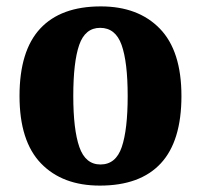

<svg xmlns="http://www.w3.org/2000/svg" viewBox="-20 -570 628 600"><path d="M292 10Q175 10 108 -59.5Q41 -129 41 -270Q41 -411 105.5 -480.5Q170 -550 295 -550Q412 -550 479.5 -480.5Q547 -411 547 -270Q547 -129 482.5 -59.5Q418 10 292 10ZM294 -56Q342 -56 360.5 -110.5Q379 -165 379 -270Q379 -376 360 -429.5Q341 -483 293 -483Q246 -483 227.5 -429.5Q209 -376 209 -270Q209 -165 228 -110.5Q247 -56 294 -56Z"/></svg>

Font: Noto Serif Thai SemiCondensed ExtraBold
Style: Regular
Weight: 800
Width: 4
Designer: Monotype Design Team
Foundry: Monotype Imaging Inc.
Version: Version 2.002; ttfautohint (v1.8.4.7-5d5b)